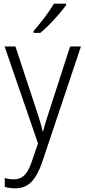

<svg xmlns="http://www.w3.org/2000/svg" viewBox="-20 -785 463 1046"><path d="M5 -532H64L175 -196Q189 -154 198 -124.5Q207 -95 212 -70H215Q221 -95 231 -127Q241 -159 253 -195L362 -532H421L210 98Q186 169 152 205Q118 241 62 241Q46 241 32.5 239Q19 237 6 233V184Q17 188 29.5 190Q42 192 55 192Q91 192 114 168.5Q137 145 155 90L187 -4ZM340 -757Q325 -736 301 -708Q277 -680 250 -652.5Q223 -625 200 -606H163V-616Q192 -649 223 -690Q254 -731 274 -765H340Z"/></svg>

Font: Noto Sans Lao SemiCondensed Light
Style: Regular
Weight: 300
Width: 4
Designer: Monotype Design Team
Foundry: Monotype Imaging Inc.
Version: Version 2.003; ttfautohint (v1.8.4.7-5d5b)